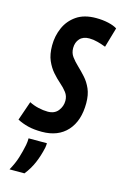

<svg xmlns="http://www.w3.org/2000/svg" viewBox="-143 -604 556 869"><g transform="rotate(15 135.0 -169.5)"><path d="M-25 -16 6 -106Q25 -96 48.5 -90.5Q72 -85 93 -85Q125 -85 141.5 -106Q158 -127 158 -153Q158 -175 145.5 -191.5Q133 -208 114.5 -224Q96 -240 78 -260.5Q60 -281 47.5 -309.5Q35 -338 35 -380Q35 -424 52 -463Q69 -502 104.5 -526.5Q140 -551 196 -551Q227 -551 253.5 -545Q280 -539 295 -529L268 -436Q250 -443 229.5 -448.5Q209 -454 190 -454Q161 -454 145.5 -437Q130 -420 130 -393Q130 -370 142.5 -353Q155 -336 173 -319Q191 -302 209.5 -281.5Q228 -261 240 -233.5Q252 -206 252 -167Q252 -84 209.5 -37Q167 10 91 10Q53 10 25.5 3Q-2 -4 -25 -16ZM41 54H127Q127 62 125 75Q116 116 101.5 149.5Q87 183 64 212H-6Q13 178 22.5 147Q32 116 38 86Q41 70 41 54Z"/></g></svg>

Font: Georama Extra Condensed SemiBold
Style: Italic
Weight: 600
Width: 2
Italic angle: -9°
Designer: Jean-Baptiste Levee
Foundry: Production Type
Version: Version 1.000